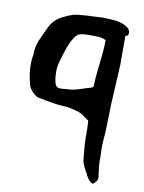

<svg xmlns="http://www.w3.org/2000/svg" viewBox="-79 -528 598 799"><g transform="rotate(10 219.5 -128.5)"><path d="M33 -273C24 -228 30 -185 41 -142C48 -124 64 -107 80 -99C126 -89 168 -81 211 -80C239 -75 271 -68 288 -51C293 -48 300 -43 305 -39C307 -15 307 11 307 38C307 62 312 105 314 127C314 137 330 169 339 181V184C350 206 368 223 374 212C381 208 388 198 388 186C385 163 381 137 381 116C382 106 380 86 380 68C380 55 380 42 381 31L384 -5L387 -122L396 -292V-414C403 -414 407 -418 409 -426C410 -455 365 -468 338 -470C326 -471 314 -471 302 -472H286C244 -469 200 -470 166 -462C137 -452 109 -440 89 -418C81 -410 74 -397 67 -381C53 -348 32 -319 33 -273ZM138 -223C139 -248 145 -261 151 -284C160 -313 169 -342 183 -363C197 -387 208 -391 249 -391C277 -391 299 -392 318 -382C318 -318 306 -263 303 -201C303 -182 304 -179 287 -175C264 -169 238 -157 210 -154C204 -154 197 -153 191 -153C184 -152 176 -151 167 -151C164 -151 160 -152 156 -153C140 -157 138 -203 138 -223Z"/></g></svg>

Font: Vapor
Style: Regular
Weight: 400
Foundry: Cannot Into Space Fonts
Version: Version 0.179